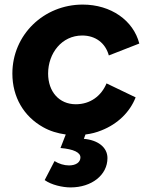

<svg xmlns="http://www.w3.org/2000/svg" viewBox="-20 -578 662 838"><path d="M288 240C380 240 449 186 449 112C449 64 406 33 346 28L353 9C378 6 401 0 423 -9C494 -37 547 -89 572 -153L445 -214C422 -159 374 -123 311 -123C238 -123 190 -178 190 -257C190 -345 249 -423 339 -423C396 -423 440 -391 455 -336L588 -388C562 -489 464 -558 341 -558C171 -558 34 -426 34 -257C34 -154 84 -70 168 -23C198 -6 231 4 267 9L244 68C303 73 331 88 331 109C331 130 312 144 281 144C260 144 237 137 218 125L175 208C204 229 253 240 288 240Z"/></svg>

Font: Plus Jakarta Sans ExtraBold
Style: Italic
Weight: 800
Italic angle: -8°
Designer: Gumpita Rahayu
Foundry: Tokotype
Version: Version 2.071;gftools[0.9.30]